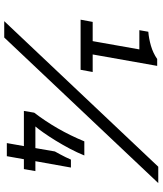

<svg xmlns="http://www.w3.org/2000/svg" viewBox="48 -786 750 885"><g transform="rotate(90 422.5 -343.0)"><path d="M77 12 748 -698H823.4L152.4 12ZM70.2 -340 80.5 -395.7H169.1L207.2 -610.8H118.6L125.8 -652.1Q156.8 -654.6 190.4 -664.2Q223.9 -673.9 251.5 -693H283.2L230.5 -395.7H311.4L301.2 -340ZM639 0 652.9 -78.6H490.8L498.9 -126.2Q538.7 -178.2 571.6 -235.5Q604.5 -292.7 631.1 -357.2H696.1Q682.6 -323.9 664.6 -289.9Q646.6 -256 627.6 -225.1Q608.5 -194.1 591.5 -169.9Q574.4 -145.6 562.4 -131.6H662.1L677.6 -221.4Q684.3 -233 690.7 -245.3Q697.1 -257.5 703.6 -270.3Q710.1 -283.1 715.2 -295.4H751.8L722.5 -131.6H768.1L758.9 -78.6H713.4L699.4 0Z"/></g></svg>

Font: Archivo Variable SemiBold
Style: Italic
Weight: 600
Italic angle: -10°
Designer: Hector Gatti
Foundry: Omnibus-Type
Version: Version 2.001